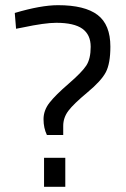

<svg xmlns="http://www.w3.org/2000/svg" viewBox="-20 -722 487 741"><path d="M406 -542Q406 -477 388.5 -443.5Q371 -410 317.5 -365.5Q264 -321 244 -294.5Q224 -268 224 -236V-201H161Q148 -228 148 -262Q148 -296 171 -325.5Q194 -355 245 -399Q296 -443 313 -469Q330 -495 330 -541.5Q330 -588 298 -611Q266 -634 197 -634Q153 -634 68 -616L42 -611L37 -672Q138 -702 204 -702Q307 -702 356.5 -664.5Q406 -627 406 -542ZM150 -1V-113H232V-1Z"/></svg>

Font: Titillium Web
Style: Regular
Weight: 400
Version: Version 1.001;PS 57.000;hotconv 1.0.70;makeotf.lib2.5.55311